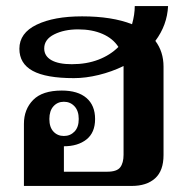

<svg xmlns="http://www.w3.org/2000/svg" viewBox="-20 -614 618 634"><path d="M493 -479Q520 -443 520 -394V-102Q520 -50 492 -25Q464 0 415 0H59V-205Q59 -253 89.5 -284Q120 -315 184 -315Q237 -315 265.5 -290.5Q294 -266 294 -221Q294 -176 265.5 -153.5Q237 -131 191 -131V-47H334Q366 -47 377 -61.5Q388 -76 388 -103V-396Q349 -377 306 -366.5Q263 -356 224 -356Q132 -356 88 -380Q44 -404 44 -453Q44 -505 101 -532.5Q158 -560 251 -560Q350 -560 416 -534Q425 -566 425 -594H535Q532 -531 493 -479ZM371 -459Q353 -487 318.5 -502Q284 -517 238 -517Q192 -517 159 -500.5Q126 -484 126 -454Q126 -429 149.5 -415.5Q173 -402 217 -402Q266 -402 305 -417Q344 -432 371 -459ZM191 -165Q212 -165 226 -179.5Q240 -194 240 -221Q240 -248 226 -263Q212 -278 191 -278Q170 -278 156.5 -263Q143 -248 143 -221Q143 -194 156.5 -179.5Q170 -165 191 -165Z"/></svg>

Font: Trirong SemiBold
Style: Regular
Weight: 600
Designer: Katatrad Team
Foundry: CadsonDemak
Version: Version 1.001